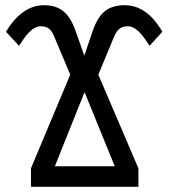

<svg xmlns="http://www.w3.org/2000/svg" viewBox="-20 -718 649 738"><path d="M459 -698Q545 -698 604 -596L555 -542L538 -567Q503 -617 472 -617Q452 -617 440 -608Q428 -599 418 -576L358 -431L512 -71V0H99V-71L250 -431L189 -576Q180 -599 168 -608Q156 -617 136 -617Q105 -617 70 -567L53 -542L3 -596Q65 -698 149 -698Q195 -698 223.5 -675Q252 -652 271 -598L304 -504L336 -598Q354 -651 382.5 -674.5Q411 -698 459 -698ZM305 -364 191 -79H421Z"/></svg>

Font: Libra Sans
Style: Regular
Weight: 400
Foundry: Context Ltd
Version: Version 1.002